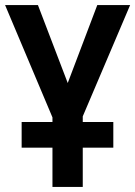

<svg xmlns="http://www.w3.org/2000/svg" viewBox="-20 -734 531 754"><path d="M186 0V-154H65V-255H186V-273L0 -714H129L246 -408L362 -714H491L305 -277V-255H425V-154H305V0Z"/></svg>

Font: Noto Sans Condensed SemiBold
Style: Regular
Weight: 600
Width: 3
Designer: Monotype Design Team
Foundry: Monotype Imaging Inc.
Version: Version 2.013; ttfautohint (v1.8.4.7-5d5b)